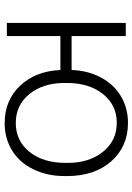

<svg xmlns="http://www.w3.org/2000/svg" viewBox="112 -690 588 853"><g transform="rotate(90 406.5 -264.0)"><path d="M140.6 -287.6H291.5Q293.9 -359.9 324.7 -417.7Q355.5 -475.6 408.2 -506.8Q460.9 -538.1 526.4 -538.1Q631.3 -538.1 697 -463.9Q762.7 -389.6 762.7 -267.6V-255.9Q762.7 -179.7 732.9 -118.2Q703.1 -56.6 649.4 -23.4Q595.7 9.8 527.3 9.8Q426.3 9.8 361.3 -58.8Q296.4 -127.4 291.5 -237.8H140.6V0H82.5V-528.3H140.6ZM349.1 -255.9Q349.1 -161.1 398.2 -100.3Q447.3 -39.6 527.3 -39.6Q606 -39.6 655 -100.3Q704.1 -161.1 704.1 -260.7V-272Q704.1 -365.7 654.8 -427Q605.5 -488.3 526.4 -488.3Q447.8 -488.3 398.4 -427Q349.1 -365.7 349.1 -266.6Z"/></g></svg>

Font: SteelSelectRoboto
Style: Regular
Weight: 300
Designer: Google
Version: Version 2.137; 2017